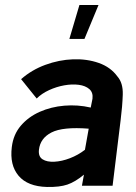

<svg xmlns="http://www.w3.org/2000/svg" viewBox="-20 -739 543 764"><path d="M167 5Q90 3 54 -39.5Q18 -82 27 -154Q33 -204 63 -239Q93 -274 138 -294Q183 -314 236 -318.5Q289 -323 341 -311L348 -346Q351 -371 335.5 -384.5Q320 -398 293.5 -401.5Q267 -405 236 -399.5Q205 -394 175.5 -380.5Q146 -367 126 -347L64 -424Q106 -461 160.5 -481Q215 -501 270.5 -503Q326 -505 373 -488.5Q420 -472 447 -435Q470 -409 468.5 -362.5Q467 -316 460 -261L428 0H306L314 -44Q279 -15 248 -4.5Q217 6 167 5ZM318 -143 333 -227Q230 -235 185 -212Q140 -189 135 -143Q132 -116 149.5 -105Q167 -94 196.5 -95.5Q226 -97 258.5 -109.5Q291 -122 318 -143ZM256 -584 296 -719H372L316 -584Z"/></svg>

Font: Kulim Park
Style: Bold Italic
Weight: 700
Italic angle: -8°
Designer: Noponies / Dale Sattler
Foundry: Noponies
Version: Version 1.000; ttfautohint (v1.8.3)